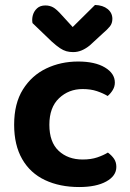

<svg xmlns="http://www.w3.org/2000/svg" viewBox="-20 -740 525 774"><path d="M313 -381Q257 -381 218 -344Q179 -307 179 -237Q179 -167 216.5 -132Q254 -97 313 -97Q347 -97 372 -105.5Q397 -114 415 -125Q431 -113 440 -99.5Q449 -86 449 -67Q449 -31 408.5 -8.5Q368 14 299 14Q221 14 161.5 -14Q102 -42 69.5 -98.5Q37 -155 37 -237Q37 -323 72.5 -379.5Q108 -436 166.5 -464Q225 -492 295 -492Q363 -492 403 -468Q443 -444 443 -407Q443 -391 434.5 -377Q426 -363 414 -353Q396 -364 371 -372.5Q346 -381 313 -381ZM230 -678 273 -631 363 -720Q395 -719 414 -703.5Q433 -688 433 -664Q433 -646 423 -633.5Q413 -621 393 -604L342 -557Q326 -544 309.5 -537Q293 -530 275 -530Q260 -530 247.5 -533.5Q235 -537 221.5 -546Q208 -555 188 -573L111 -647Q108 -663 112.5 -679Q117 -695 129.5 -706.5Q142 -718 163 -718Q180 -718 194 -710.5Q208 -703 230 -678Z"/></svg>

Font: BalooTamma2Bold
Style: Bold
Weight: 700
Designer: Divya Kowshik, Shuchita Grover and Ek Type
Foundry: Ek Type
Version: Version 1.700